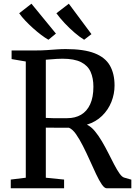

<svg xmlns="http://www.w3.org/2000/svg" viewBox="-20 -1015 734 1035"><path d="M38 0V-47L119 -57V-683.5L42.5 -696.5V-743H172Q205.5 -743 233.8 -745Q262 -747 286.8 -748.8Q311.5 -750.5 334.5 -750.5Q432 -750.5 489.8 -728Q547.5 -705.5 572.5 -661.5Q597.5 -617.5 597.5 -554Q597.5 -508.5 580.5 -465.8Q563.5 -423 530.2 -390.5Q497 -358 448.5 -343Q471 -332.5 491 -308.5Q511 -284.5 529.5 -253Q548 -221.5 564.5 -188.8Q581 -156 596 -127.2Q611 -98.5 624.5 -79.5Q638 -60.5 650 -57.5L688 -46.5V0H555.5Q543 0 528.5 -21.2Q514 -42.5 497.8 -77Q481.5 -111.5 463.8 -151.2Q446 -191 427.2 -228Q408.5 -265 389.8 -291.8Q371 -318.5 351.5 -326.5Q341 -326.5 323 -326.5Q305 -326.5 285.8 -326.5Q266.5 -326.5 250.5 -326.8Q234.5 -327 227 -327V-57L325.5 -47V0ZM342.5 -378Q385.5 -378 417 -396.5Q448.5 -415 466 -452.8Q483.5 -490.5 483.5 -547.5Q483.5 -593.5 468.5 -627.5Q453.5 -661.5 417 -680Q380.5 -698.5 316.5 -698.5Q301 -698.5 285.8 -697.5Q270.5 -696.5 255.8 -695.2Q241 -694 227 -693V-379.5Q241.5 -378.5 264.8 -378Q288 -377.5 310 -377.8Q332 -378 342.5 -378ZM240.5 -801Q223 -811 201.5 -827.2Q180 -843.5 158 -863.2Q136 -883 116.5 -903.5Q97 -924 83.5 -943.5L149.5 -995L281.5 -834L241.5 -801ZM433 -801Q410 -815 382.2 -838.8Q354.5 -862.5 328.5 -890.2Q302.5 -918 284 -943.5L351 -995L473 -831L434 -801Z"/></svg>

Font: Merriweather 28pt
Style: Regular
Weight: 400
Version: Version 2.100